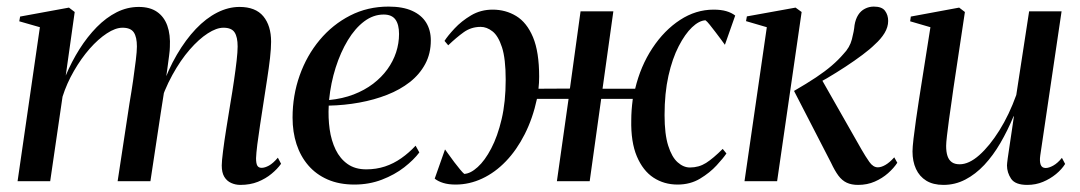

<svg xmlns="http://www.w3.org/2000/svg" viewBox="-20 -536 3195 568"><path d="M201 -500.5 174.5 -312.5Q192 -354 215.2 -390.8Q238.5 -427.5 266.2 -455.8Q294 -484 325.2 -499.8Q356.5 -515.5 390.5 -515.5Q423.5 -515.5 444.5 -501Q465.5 -486.5 475 -460Q484.5 -433.5 482.5 -396.5Q482.5 -388 480.2 -371Q478 -354 475 -332.2Q472 -310.5 468.5 -286.5L457.5 -273Q477 -329.5 503.2 -374.2Q529.5 -419 559.5 -450.5Q589.5 -482 622.5 -498.8Q655.5 -515.5 688.5 -515.5Q736 -515.5 759 -487.8Q782 -460 782 -412.5Q782 -393 778.8 -364.2Q775.5 -335.5 770.2 -301.5Q765 -267.5 759.5 -232Q754.5 -199.5 749.5 -167Q744.5 -134.5 741.2 -108.5Q738 -82.5 737.5 -68Q737.5 -52.5 741.2 -46Q745 -39.5 754 -39.5Q763.5 -39.5 775.8 -46.2Q788 -53 802 -69.5L811.5 -51.5Q800.5 -36 783.2 -21.8Q766 -7.5 743 1.8Q720 11 691 11Q676.5 11 663.8 5.2Q651 -0.5 643.5 -13Q636 -25.5 636 -46.5Q636 -59 639.8 -88.8Q643.5 -118.5 649.5 -155.8Q655.5 -193 661.5 -230Q667.5 -265 672.2 -297.5Q677 -330 680 -356.5Q683 -383 683 -398.5Q683 -426.5 674 -440.2Q665 -454 641 -454Q620.5 -454 594.5 -437.2Q568.5 -420.5 541.2 -389.2Q514 -358 489.8 -314Q465.5 -270 449 -216L468.5 -287.5Q466.5 -273 464.5 -258.8Q462.5 -244.5 460 -230.2Q457.5 -216 455.5 -201.5L425 0H328L363 -230Q369 -265 373.8 -298.2Q378.5 -331.5 381.8 -358Q385 -384.5 385 -398.5Q385 -426.5 375.8 -440.2Q366.5 -454 342.5 -454Q321.5 -454 296 -437.2Q270.5 -420.5 245.2 -391.8Q220 -363 198.8 -326.2Q177.5 -289.5 165 -250L128.5 0H32L98 -455.5L37 -473L39.5 -487L184 -513.5Z M1220.5 -85Q1204 -63 1175.8 -41Q1147.5 -19 1109.8 -4.5Q1072 10 1028.5 10Q983.5 10 949.2 -5Q915 -20 892 -46.8Q869 -73.5 857.2 -109.5Q845.5 -145.5 845.5 -188Q845.5 -253.5 866.5 -312.8Q887.5 -372 925.8 -417.8Q964 -463.5 1015.8 -490Q1067.5 -516.5 1129.5 -516.5Q1171.5 -516.5 1199.2 -504Q1227 -491.5 1240.8 -469Q1254.5 -446.5 1254.5 -416.5Q1254.5 -377.5 1238 -346.8Q1221.5 -316 1192.5 -293.2Q1163.5 -270.5 1125.2 -255.5Q1087 -240.5 1043 -232.5Q999 -224.5 952.5 -223.5Q950.5 -187.5 955.2 -153.8Q960 -120 973 -93.2Q986 -66.5 1008.2 -50.8Q1030.5 -35 1063.5 -35Q1093 -35 1118.8 -43.5Q1144.5 -52 1167.2 -68Q1190 -84 1209.5 -105ZM1115 -493Q1084.5 -493 1057.5 -472.8Q1030.5 -452.5 1009 -417Q987.5 -381.5 973 -336Q958.5 -290.5 953.5 -240Q993.5 -244 1026 -256.5Q1058.5 -269 1083.8 -288.2Q1109 -307.5 1126 -331Q1143 -354.5 1151.8 -381.2Q1160.5 -408 1160.5 -435.5Q1160.5 -463.5 1149.8 -478.2Q1139 -493 1115 -493Z M1328 10Q1306.5 10 1291.2 5.2Q1276 0.5 1266 -7.5L1296.5 -94Q1300 -89.5 1307.5 -78.8Q1315 -68 1324 -56.2Q1333 -44.5 1341.2 -34.5Q1349.5 -24.5 1353.5 -21.5Q1372 -22.5 1393.2 -41.8Q1414.5 -61 1433.2 -96.8Q1452 -132.5 1464 -183.5Q1476 -234.5 1476 -300Q1476 -362.5 1465 -396.2Q1454 -430 1437 -443.2Q1420 -456.5 1402 -456.5Q1374 -456.5 1352 -440.8Q1330 -425 1306 -402L1295 -415Q1304.5 -430 1324.8 -451.8Q1345 -473.5 1373.5 -490.5Q1402 -507.5 1437.5 -507.5Q1476 -507.5 1507.2 -488.5Q1538.5 -469.5 1556.8 -426Q1575 -382.5 1575 -309Q1575 -300.5 1574.5 -291Q1574 -281.5 1573 -273.5L1666 -274L1697.5 -502.5H1794.5L1762.5 -273.5H1859Q1875 -340.5 1910 -393.5Q1945 -446.5 1991.8 -477Q2038.5 -507.5 2091 -507.5Q2113 -507.5 2128.5 -503Q2144 -498.5 2155 -490L2124.5 -403.5Q2121 -408.5 2113.2 -419Q2105.5 -429.5 2096.5 -441.2Q2087.5 -453 2079.5 -463Q2071.5 -473 2067 -476Q2048 -475 2027.2 -455.2Q2006.5 -435.5 1987.8 -399.2Q1969 -363 1957.5 -311.8Q1946 -260.5 1946 -195.5Q1946 -139 1956.8 -105Q1967.5 -71 1984.8 -55.8Q2002 -40.5 2021 -40.5Q2047.5 -40.5 2068.8 -54Q2090 -67.5 2118 -95.5L2129 -82Q2120 -68.5 2100 -46.8Q2080 -25 2051 -7.5Q2022 10 1984.5 10Q1944.5 10 1913.2 -10.5Q1882 -31 1864 -73.5Q1846 -116 1847.5 -181.5Q1847.5 -194.5 1848.5 -209.2Q1849.5 -224 1852 -243.5H1758.5L1724.5 0H1627.5L1662 -243.5H1568.5Q1556 -185.5 1532.2 -138.8Q1508.5 -92 1476.5 -58.8Q1444.5 -25.5 1406.5 -7.8Q1368.5 10 1328 10Z M2182.5 0 2248.5 -455.5 2187 -473.5 2189.5 -487.5 2333.5 -513.5 2351.5 -500.5 2279 0ZM2518.5 11Q2499 11 2485 4.5Q2471 -2 2460.2 -16.5Q2449.5 -31 2438.5 -54.5L2329 -267Q2367 -289 2394 -307Q2421 -325 2440.5 -341.8Q2460 -358.5 2475 -376Q2494 -395.5 2500.2 -419.8Q2506.5 -444 2508 -461.5Q2511 -479.5 2518.8 -491.8Q2526.5 -504 2538.8 -510.2Q2551 -516.5 2565 -516.5Q2589 -516.5 2598.2 -504Q2607.5 -491.5 2607.5 -474Q2607.5 -456 2596.8 -438.2Q2586 -420.5 2568 -404.5Q2554.5 -391 2531.5 -373.8Q2508.5 -356.5 2481 -338.5Q2453.5 -320.5 2425.8 -304.2Q2398 -288 2373.5 -276.5L2409 -304L2528.5 -94Q2540.5 -73 2551.8 -57Q2563 -41 2577 -41Q2587 -41 2599.2 -48Q2611.5 -55 2625.5 -70.5L2634.5 -54.5Q2624 -38.5 2607 -23.5Q2590 -8.5 2567.8 1.2Q2545.5 11 2518.5 11Z M2771 11Q2740.5 11 2720.2 -1.5Q2700 -14 2689.8 -36.2Q2679.5 -58.5 2679.5 -88Q2679.5 -100 2682.5 -125.8Q2685.5 -151.5 2689.8 -181.5Q2694 -211.5 2698 -236.8Q2702 -262 2703.5 -272L2732.5 -455.5L2672.5 -473L2674.5 -487L2817.5 -513.5L2834.5 -500.5L2800.5 -274.5Q2798.5 -258.5 2794.8 -233.5Q2791 -208.5 2787.5 -182.5Q2784 -156.5 2781.5 -135Q2779 -113.5 2779 -104.5Q2779 -86.5 2783 -74.5Q2787 -62.5 2795.8 -56.2Q2804.5 -50 2819 -50Q2846.5 -50 2877 -77Q2907.5 -104 2936.5 -150.2Q2965.5 -196.5 2986.5 -255L3024.5 -502.5H3120.5L3057.5 -76.5Q3055 -59.5 3058.5 -49.2Q3062 -39 3073.5 -39Q3083 -39 3096 -46.2Q3109 -53.5 3121.5 -69L3131 -51Q3121 -35 3104 -21Q3087 -7 3065.5 2Q3044 11 3019 11Q2983.5 11 2971.2 -7.2Q2959 -25.5 2959 -46.5Q2959 -51 2961.2 -67.8Q2963.5 -84.5 2967 -107.2Q2970.5 -130 2973.8 -152.8Q2977 -175.5 2979.5 -192H2978.5Q2961 -150 2939.5 -113Q2918 -76 2892 -48.2Q2866 -20.5 2835.8 -4.8Q2805.5 11 2771 11Z"/></svg>

Font: Merriweather 144pt
Style: Italic
Weight: 400
Italic angle: -7.8°
Version: Version 2.101